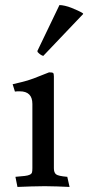

<svg xmlns="http://www.w3.org/2000/svg" viewBox="-20 -736 349 759"><path d="M215 -716Q224 -716 237 -713Q250 -710 262.5 -705Q275 -700 287 -694.5Q299 -689 307 -684Q309 -682 309 -681L151 -515Q140 -518 129 -530Q128 -531 128 -535ZM193 -71Q193 -54 201.5 -47Q210 -40 246 -37L255 3Q226 2 206 1Q186 0 157 0Q129 0 103.5 1Q78 2 49 3L41 -37Q65 -39 78 -40.5Q91 -42 98 -45.5Q105 -49 106.5 -54.5Q108 -60 108 -71V-325Q108 -375 58 -375Q53 -375 48.5 -375Q44 -375 39 -374L30 -403Q42 -406 65.5 -411.5Q89 -417 113 -426L174 -450Q187 -450 190 -447.5Q193 -445 193 -434Z"/></svg>

Font: Lusitana
Style: Regular
Weight: 400
Designer: Ana Paula Megda
Foundry: Ana Paula Megda
Version: Version 1.000; ttfautohint (v1.1) -l 8 -r 50 -G 200 -x 14 -D